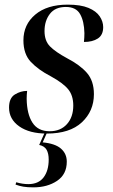

<svg xmlns="http://www.w3.org/2000/svg" viewBox="-20 -566 486 828"><path d="M182 10Q107 10 63 -21Q19 -52 19 -102Q19 -143 44 -158.5Q69 -174 97 -174Q96 -165 95.5 -156.5Q95 -148 95 -140Q96 -74 120 -37Q144 0 194 0Q241 0 268.5 -30.5Q296 -61 296 -111Q296 -154 274 -181Q252 -208 199 -237Q145 -265 113 -299Q81 -333 81 -392Q81 -460 132 -503Q183 -546 272 -546Q328 -546 361.5 -532Q395 -518 410 -495.5Q425 -473 425 -449Q425 -415 402 -400Q379 -385 342 -385Q343 -395 343.5 -404.5Q344 -414 344 -423Q343 -474 325.5 -505Q308 -536 264 -536Q218 -536 195 -506Q172 -476 172 -432Q172 -390 195.5 -366Q219 -342 269 -315Q325 -286 355 -251.5Q385 -217 385 -160Q385 -87 333 -38.5Q281 10 182 10ZM124 242Q98 242 80.5 239Q63 236 47 230L50 220Q77 228 102 228Q146 228 168 199Q190 170 190 122Q190 96 181 80Q172 64 149 59L175 1H185L164 48Q218 53 243 75Q268 97 268 131Q268 186 226 214Q184 242 124 242Z"/></svg>

Font: Noto Serif Display SemiCondensed Medium
Style: Italic
Weight: 500
Width: 4
Italic angle: -12°
Designer: Monotype Design Team
Foundry: Monotype Imaging Inc.
Version: Version 2.009